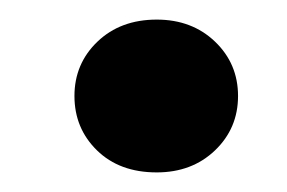

<svg xmlns="http://www.w3.org/2000/svg" viewBox="-20 -424 293 196"><path d="M140 -248Q102 -248 79 -270.5Q56 -293 56 -326Q56 -359 79.5 -381.5Q103 -404 140 -404Q176 -404 199.5 -381.5Q223 -359 223 -326Q223 -293 199.5 -270.5Q176 -248 140 -248Z"/></svg>

Font: DM Sans 20pt
Style: Bold Italic
Weight: 700
Italic angle: -10°
Version: Version 4.004;gftools[0.9.30]